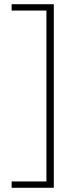

<svg xmlns="http://www.w3.org/2000/svg" viewBox="-20 -690 343 910"><path d="M235 200V-670H35V-640H200V170H35V200Z"/></svg>

Font: LT Wave Alt Thin
Style: Regular
Weight: 100
Designer: Daniel Lyons
Version: Version 2.5 (Glyphs App)